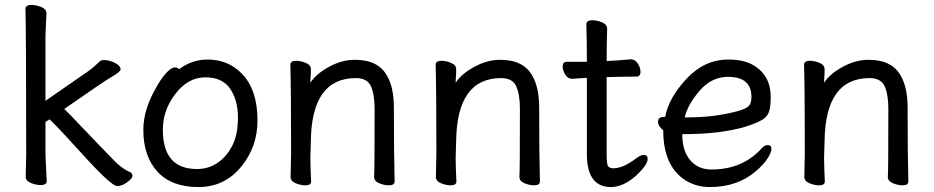

<svg xmlns="http://www.w3.org/2000/svg" viewBox="-20 -733 3779 777"><path d="M308 -115Q227 -205 181 -250L164 -240V-106L169 0Q169 16 145 16Q126 16 105 7.5Q84 -1 84 -18L86 -106Q86 -590 83 -697Q83 -713 107 -713Q126 -713 147 -704.5Q168 -696 168 -679L164 -590V-325L343 -449Q358 -460 382 -483Q387 -490 402 -490Q415 -490 430 -485Q468 -471 468 -452Q468 -443 433.5 -423Q399 -403 240 -292Q264 -269 302.5 -228Q341 -187 381 -146Q421 -105 452 -73Q481 -47 507 -36Q516 -32 516 -22Q516 -13 504 -3Q478 20 454 20Q430 20 308 -115Z M777 -49Q824 -49 861 -74.5Q898 -100 920.5 -144.5Q943 -189 943 -258Q943 -326 912 -373Q881 -420 811 -420Q741 -420 690 -353.5Q639 -287 639 -208Q639 -49 777 -49ZM783 24Q674 24 617 -38.5Q560 -101 560 -207Q560 -289 611 -377Q631 -414 652 -437Q673 -460 687 -460Q700 -460 705 -453Q757 -492 819 -492Q881 -492 926 -462Q1022 -399 1022 -245Q1022 -141 959 -62Q891 24 783 24Z M1554 17Q1535 17 1514.5 8.5Q1494 0 1494 -17Q1496 -34 1496 -293Q1496 -351 1481 -384Q1466 -417 1420 -417Q1241 -417 1238 -162L1236 -97Q1236 -59 1239 1Q1239 17 1216 17Q1197 17 1176.5 8.5Q1156 0 1156 -17L1158 -115Q1158 -364 1155 -471Q1155 -487 1179 -487Q1197 -487 1217.5 -478.5Q1238 -470 1238 -453V-439Q1236 -411 1236 -398Q1258 -433 1310.5 -462Q1363 -491 1416 -491Q1512 -491 1547 -425Q1574 -378 1574 -297Q1574 -105 1577 1Q1577 17 1554 17Z M2142 17Q2123 17 2102.5 8.5Q2082 0 2082 -17Q2084 -34 2084 -293Q2084 -351 2069 -384Q2054 -417 2008 -417Q1829 -417 1826 -162L1824 -97Q1824 -59 1827 1Q1827 17 1804 17Q1785 17 1764.5 8.5Q1744 0 1744 -17L1746 -115Q1746 -364 1743 -471Q1743 -487 1767 -487Q1785 -487 1805.5 -478.5Q1826 -470 1826 -453V-439Q1824 -411 1824 -398Q1846 -433 1898.5 -462Q1951 -491 2004 -491Q2100 -491 2135 -425Q2162 -378 2162 -297Q2162 -105 2165 1Q2165 17 2142 17Z M2452 24Q2355 24 2355 -110V-418L2295 -414Q2278 -414 2267.5 -431Q2257 -448 2257 -464Q2257 -483 2274 -483H2355Q2355 -556 2353 -635Q2353 -651 2377 -651Q2396 -651 2416.5 -642.5Q2437 -634 2437 -617Q2435 -552 2435 -486Q2481 -488 2533 -493Q2550 -493 2561 -476Q2572 -459 2572 -443Q2572 -423 2555 -423Q2507 -423 2435 -421V-108Q2435 -70 2440.5 -61Q2446 -52 2462 -52Q2502 -52 2554 -92Q2573 -106 2585 -106Q2601 -106 2601 -90Q2601 -66 2554 -22Q2502 24 2452 24Z M2763 -258Q2874 -258 2968 -284Q3002 -294 3011.5 -305.5Q3021 -317 3021 -341Q3021 -422 2926 -422Q2860 -422 2811.5 -366Q2763 -310 2751 -258ZM2852 24Q2799 24 2756 -2Q2664 -59 2664 -206Q2643 -222 2643 -241Q2643 -260 2668 -260H2672Q2686 -337 2758.5 -414.5Q2831 -492 2927 -492Q2991 -492 3029 -469Q3099 -428 3099 -340Q3099 -305 3093 -283.5Q3087 -262 3066 -249Q3045 -236 2999 -221Q2898 -190 2741 -190Q2741 -123 2773 -85Q2805 -47 2859 -47Q2982 -47 3059 -129Q3073 -146 3086 -146Q3102 -146 3102 -130Q3102 -117 3087 -93Q3072 -69 3041 -42Q2966 24 2852 24Z M3633 17Q3614 17 3593.5 8.5Q3573 0 3573 -17Q3575 -34 3575 -293Q3575 -351 3560 -384Q3545 -417 3499 -417Q3320 -417 3317 -162L3315 -97Q3315 -59 3318 1Q3318 17 3295 17Q3276 17 3255.5 8.5Q3235 0 3235 -17L3237 -115Q3237 -364 3234 -471Q3234 -487 3258 -487Q3276 -487 3296.5 -478.5Q3317 -470 3317 -453V-439Q3315 -411 3315 -398Q3337 -433 3389.5 -462Q3442 -491 3495 -491Q3591 -491 3626 -425Q3653 -378 3653 -297Q3653 -105 3656 1Q3656 17 3633 17Z"/></svg>

Font: linja waso lili
Style: Bold
Weight: 400
Designer: Fontworks Inc.
Version: Version 1.000;August 6, 2022;FontCreator 14.0.0.2814 64-bit